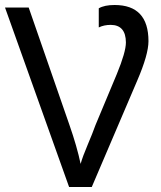

<svg xmlns="http://www.w3.org/2000/svg" viewBox="-20 -744 640 764"><path d="M481 -575.2Q480.5 -644.5 420.9 -645Q393.6 -645 373 -634.8V-710.9Q395.5 -724.1 436 -724.1Q570.8 -724.1 570.8 -580.1Q570.8 -526.9 525.9 -422.9L345.2 0H254.9L0 -713.9H94.2L255.9 -248Q286.6 -160.2 300.8 -91.8Q309.1 -121.6 328.9 -168Q348.6 -214.4 359.9 -246.1L444.8 -449.2Q481 -537.1 481 -575.2Z"/></svg>

Font: NotoSans
Style: Regular
Weight: 400
Designer: Monotype Design team
Foundry: Monotype Imaging Inc.
Version: Version 1.04